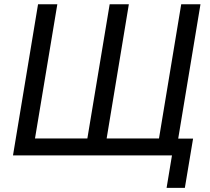

<svg xmlns="http://www.w3.org/2000/svg" viewBox="-20 -748 1012 924"><path d="M163.1 -727.5H255.9L148.4 -81.5H400.4L507.8 -727.5H600.1L493.2 -81.5H745.1L852.1 -727.5H944.8L824.2 0H42.5ZM781.7 156.2 807.6 0H771L784.2 -81.1H909.2L869.6 156.2Z"/></svg>

Font: Inter
Style: Italic
Weight: 400
Italic angle: -9.3988°
Designer: Rasmus Andersson
Foundry: rsms
Version: Version 4.001;git-66647c0bb